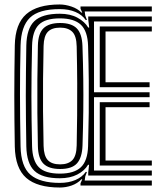

<svg xmlns="http://www.w3.org/2000/svg" viewBox="-20 -829 726 858"><path d="M247.6 9Q146.6 9 97.4 -33.9Q48.1 -76.9 46.1 -174.3Q45.1 -236.4 44.5 -292Q43.9 -347.7 43.9 -401Q43.9 -454.4 44.5 -509.7Q45.1 -564.9 46.1 -626.3Q47.9 -722.5 97.4 -765.8Q146.9 -809 247 -809Q271.5 -809 299.4 -799.7Q327.2 -790.3 343.9 -772.6H347.7L339.8 -789.9V-800H658.5V-777.7H358.5L361.1 -759.3L368.4 -739.7H363Q346.8 -762.9 317 -775.6Q287.2 -788.3 247.2 -788.3Q153.5 -788.3 113.7 -749.8Q74 -711.2 71.9 -625.5Q70.5 -568.6 69.9 -515.4Q69.2 -462.2 69.3 -408.7Q69.4 -355.2 70 -297.8Q70.5 -240.4 71.9 -175.1Q73.6 -84.6 116.2 -48.1Q158.9 -11.7 247.2 -11.7Q287 -11.7 317 -24.6Q347.1 -37.6 363.1 -60.6H368.4L361.1 -41L358.5 -22.3H658.5V0H339.8V-10.1L347.7 -27.8H343.9Q326.1 -9.2 300.4 -0.1Q274.6 9 247.6 9ZM247.2 -32.4Q168.5 -32.4 133.8 -65.5Q99.2 -98.6 97.6 -175.1Q96.6 -236.6 96 -291.9Q95.3 -347.3 95.3 -400.7Q95.3 -454.2 96 -509.4Q96.6 -564.6 97.6 -625.5Q99.2 -701.7 133.7 -734.6Q168.2 -767.6 247.2 -767.6Q294 -767.6 326.4 -749.8Q358.9 -731.9 374.2 -706.1H378.6L374.3 -742.3V-755.4H658.5V-733H400.1V-416.8H648.5V-394.5H400.1V-67H658.5V-44.6H374.3V-57.7L378 -92.6H373.5Q358 -66 325.5 -49.2Q293.1 -32.4 247.2 -32.4ZM247.2 -53.1Q311.5 -53.1 341.5 -81.7Q371.6 -110.3 373.6 -175.8Q375.8 -253.5 376.6 -324.9Q377.3 -396.3 376.7 -469.2Q376 -542.1 373.6 -624Q371.6 -690 341.3 -718.5Q311 -746.9 247.2 -746.9Q181.8 -746.9 153.3 -718.3Q124.9 -689.7 123.3 -624.7Q121.8 -560.8 121.1 -505.6Q120.3 -450.3 120.4 -398.2Q120.5 -346.1 121.2 -291.9Q121.9 -237.7 123.3 -175.9Q124.9 -111 153.2 -82.1Q181.4 -53.1 247.2 -53.1ZM248.8 -73.8Q197.6 -73.8 174 -97.8Q150.4 -121.9 149.3 -176.3Q147.6 -250.8 147 -324.2Q146.4 -397.7 147 -472.4Q147.6 -547 149.3 -624.5Q150.4 -679.6 174.6 -702.9Q198.7 -726.2 248.8 -726.2Q299.5 -726.2 323.1 -702.2Q346.7 -678.2 348.5 -623.4Q351.2 -545.9 352.1 -476Q353 -406.2 352.2 -334.4Q351.4 -262.6 348.7 -179Q346.9 -124.7 324.3 -99.3Q301.7 -73.8 248.8 -73.8ZM248.8 -94.5Q284.9 -94.5 303.4 -113.5Q321.8 -132.6 322.7 -179.4Q324.1 -246.1 324.7 -313.9Q325.2 -381.7 325 -457Q324.7 -532.3 322.7 -621.2Q321.8 -668.6 302.9 -687.1Q284 -705.5 248.8 -705.5Q211.5 -705.5 193.7 -686.7Q175.9 -668 174.8 -623.7Q173 -547.3 172.4 -476Q171.8 -404.7 172.3 -331.6Q172.9 -258.6 174.8 -176.9Q175.9 -132.8 193.5 -113.6Q211.1 -94.5 248.8 -94.5ZM425.8 -89.3V-372.2H648.5V-349.9H451.6V-111.6H658.5V-89.3ZM425.8 -439.2V-710.7H658.5V-688.4H451.6V-461.5H648.5V-439.2Z"/></svg>

Font: Big Shoulders Inline Text SC Thin
Style: Regular
Weight: 100
Designer: Patric King
Foundry: XO Type Co
Version: Version 2.002